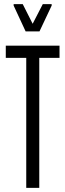

<svg xmlns="http://www.w3.org/2000/svg" viewBox="-20 -909 316 929"><path d="M107 0V-629H8V-688H268V-629H170V0ZM104 -757 46 -882V-889H90L138 -794L187 -889H230V-882L171 -757Z"/></svg>

Font: Saira Ultra Condensed
Style: Regular
Weight: 400
Width: 1
Designer: Hector Gatti with collaboration of the Omnibus-Type team
Foundry: Omnibus-Type
Version: Version 1.001; ttfautohint (v1.8)